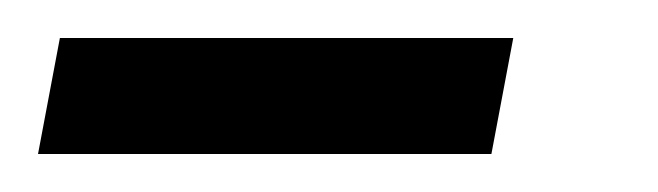

<svg xmlns="http://www.w3.org/2000/svg" viewBox="-88 1 346 101"><path d="M-68 82 -56.5 21H182L170.5 82Z"/></svg>

Font: Anybody UltraCondensed Medium
Style: Italic
Weight: 500
Width: 1
Italic angle: -10°
Designer: Tyler Finck
Foundry: Etcetera Type Company
Version: Version 1.010; ttfautohint (v1.8.3) -l 8 -r 50 -G 200 -x 14 